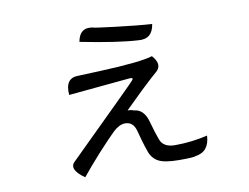

<svg xmlns="http://www.w3.org/2000/svg" viewBox="-74 -730 1149 886"><g transform="rotate(-10 500.0 -287.0)"><path d="M339 -569Q351 -637 415 -623Q406 -622 512 -609Q619 -596 684 -592Q674 -523 609 -529Q515 -534 339 -569ZM657 -446Q700 -398 659 -367Q643 -354 586 -300Q530 -246 503 -219Q520 -219 531 -214Q579 -210 595 -149Q611 -92 622 -63Q636 -23 691 -23Q770 -23 844 -41Q840 35 775 43Q771 48 699 48Q628 48 599 31Q570 14 559 -23Q554 -36 544 -70Q535 -104 530 -121Q518 -162 481 -162Q454 -162 425 -135Q397 -108 343 -49Q290 10 257 51Q187 2 223 -30Q539 -341 544 -348Q561 -365 537 -363L250 -336Q243 -417 308 -416Q283 -415 408 -420Q602 -428 657 -446Z"/></g></svg>

Font: Swei Toothpaste CJK TC
Style: Regular
Weight: 400
Version: Version 1.0